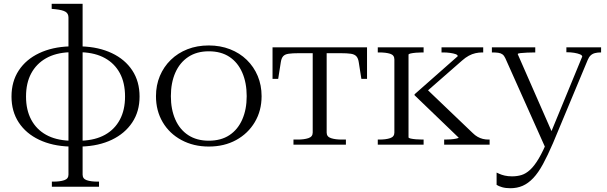

<svg xmlns="http://www.w3.org/2000/svg" viewBox="-20 -767 3217 1018"><path d="M418 -747V159Q418 181 440 188.5Q462 196 497 196H505V223H255V196H263Q298 196 320.5 188.5Q343 181 343 159V-674Q343 -695 327.5 -704.5Q312 -714 275 -718L254 -720V-747ZM348 -521V-490Q275 -487 224 -458Q173 -429 145.5 -378Q118 -327 118 -255Q118 -184 145.5 -132.5Q173 -81 224 -52.5Q275 -24 348 -21V10Q257 7 187.5 -26Q118 -59 79.5 -117.5Q41 -176 41 -255Q41 -335 79.5 -393.5Q118 -452 187.5 -485Q257 -518 348 -521ZM413 10V-21Q486 -24 537 -52.5Q588 -81 615.5 -132.5Q643 -184 643 -255Q643 -328 615.5 -379Q588 -430 537 -458.5Q486 -487 413 -490V-521Q504 -518 573.5 -485Q643 -452 681.5 -393.5Q720 -335 720 -255Q720 -176 681 -117.5Q642 -59 573 -26Q504 7 413 10Z M1367 -257Q1367 -180 1331 -119.5Q1295 -59 1232 -24.5Q1169 10 1087 10Q1006 10 942 -24.5Q878 -59 842.5 -119.5Q807 -180 807 -257Q807 -315 827.5 -364Q848 -413 885.5 -449.5Q923 -486 974 -506Q1025 -526 1087 -526Q1148 -526 1199.5 -506Q1251 -486 1288.5 -449.5Q1326 -413 1346.5 -364Q1367 -315 1367 -257ZM886 -257Q886 -187 909.5 -133.5Q933 -80 978 -50.5Q1023 -21 1087 -21Q1152 -21 1196.5 -50.5Q1241 -80 1264.5 -133.5Q1288 -187 1288 -257Q1288 -328 1264.5 -382Q1241 -436 1196.5 -465.5Q1152 -495 1087 -495Q1023 -495 978 -465Q933 -435 909.5 -381.5Q886 -328 886 -257Z M1675 -485V-516H1926V-349H1896L1882 -438Q1879 -458 1869.5 -468.5Q1860 -479 1840.5 -482Q1821 -485 1785 -485ZM1674 -485H1565Q1530 -485 1510 -482Q1490 -479 1481 -468.5Q1472 -458 1469 -438L1455 -349H1425V-516H1674ZM1712 -64Q1712 -42 1735 -34.5Q1758 -27 1792 -27H1814V0H1536V-27H1558Q1592 -27 1615 -34.5Q1638 -42 1638 -64V-516H1712Z M2071 -64V-452Q2071 -475 2048.5 -482Q2026 -489 1991 -489H1983V-516H2226V-489H2218Q2202 -489 2185 -487.5Q2168 -486 2157 -483.5Q2146 -481 2146 -477V-39Q2146 -35 2157 -32.5Q2168 -30 2185 -28.5Q2202 -27 2218 -27H2226V0H1983V-27H1991Q2026 -27 2048.5 -34.5Q2071 -42 2071 -64ZM2576 0H2335V-27H2339Q2351 -27 2368 -28Q2385 -29 2398.5 -32Q2412 -35 2412 -37L2178 -262V-267L2407 -469Q2407 -476 2395.5 -480Q2384 -484 2366.5 -486.5Q2349 -489 2330 -489H2321V-516H2542V-489H2537Q2519 -489 2501 -485Q2483 -481 2465.5 -471.5Q2448 -462 2430 -446L2230 -271L2237 -300L2486 -62Q2499 -49 2512.5 -41.5Q2526 -34 2540 -30.5Q2554 -27 2570 -27H2576Z M2915 -47 2902 -18 2874 22 2659 -459Q2653 -472 2644.5 -478.5Q2636 -485 2622.5 -487Q2609 -489 2591 -489H2588V-516H2818V-489H2816Q2796 -489 2775 -488Q2754 -487 2739.5 -485.5Q2725 -484 2725 -480ZM2912 -8Q2884 57 2859 103Q2834 149 2807.5 177Q2781 205 2751.5 218Q2722 231 2686 231Q2661 231 2642 225.5Q2623 220 2613 213V148Q2618 150 2628.5 155Q2639 160 2656 164Q2673 168 2695 168Q2722 168 2745 161Q2768 154 2790.5 133.5Q2813 113 2836.5 73.5Q2860 34 2886 -30L2898 -57L3067 -467Q3067 -474 3055 -479Q3043 -484 3024.5 -487Q3006 -490 2986 -490H2983V-516H3167V-489H3165Q3148 -489 3134.5 -485.5Q3121 -482 3111.5 -473Q3102 -464 3096 -449Z"/></svg>

Font: Roboto Serif 120pt Expanded Light
Style: Regular
Weight: 300
Width: 7
Designer: Greg Gazdowicz
Foundry: Commercial Type
Version: Version 1.008